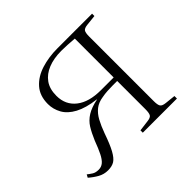

<svg xmlns="http://www.w3.org/2000/svg" viewBox="-130 -655 811 811"><g transform="rotate(-45 275.5 -249.0)"><path d="M90 9Q66 9 45.5 -2.5Q25 -14 7 -30L14 -43Q24 -35 35 -28Q46 -21 64 -21Q80 -21 92 -31Q104 -41 115 -63Q126 -85 139 -120Q153 -153 167 -175.5Q181 -198 205 -213Q229 -228 269 -236L267 -237Q210 -244 174.5 -263Q139 -282 123.5 -310Q108 -338 108 -369Q108 -418 135 -448.5Q162 -479 206.5 -493Q251 -507 304 -507H510V-493L463 -488Q444 -486 438.5 -478Q433 -470 433 -447V-61Q433 -39 438.5 -30.5Q444 -22 463 -20L510 -15V0H306V-14L353 -20Q373 -22 378.5 -30.5Q384 -39 384 -62V-231Q373 -231 357.5 -231Q342 -231 325.5 -230Q309 -229 293 -226Q265 -222 246.5 -207.5Q228 -193 215 -169Q202 -145 190 -112Q173 -63 158.5 -36.5Q144 -10 129 -0.5Q114 9 90 9ZM308 -252H384V-484Q363 -486 343 -487Q323 -488 307 -488Q262 -488 228.5 -474.5Q195 -461 176.5 -435Q158 -409 158 -368Q158 -314 197.5 -283Q237 -252 308 -252Z"/></g></svg>

Font: Literata 60pt ExtraLight
Style: Regular
Weight: 250
Designer: Latin by Veronika Burian and Jose Scaglione. Greek by Irene Vlachou. Cyrillic by Vera Evstafieva.
Foundry: TypeTogether
Version: Version 3.103;gftools[0.9.29]